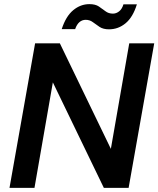

<svg xmlns="http://www.w3.org/2000/svg" viewBox="-20 -910 767 930"><path d="M26 0 150 -700H270L517 -189L606 -700H727L603 0H483L236 -511L147 0ZM279 -769Q299 -831 334.5 -860.5Q370 -890 413 -890Q442 -890 459 -878.5Q476 -867 491 -855.5Q506 -844 527 -844Q543 -844 557 -855Q571 -866 578 -889H643Q624 -827 588.5 -797.5Q553 -768 508 -768Q480 -768 462.5 -779.5Q445 -791 430 -802.5Q415 -814 395 -814Q378 -814 365 -803Q352 -792 344 -769Z"/></svg>

Font: DM Sans 18pt SemiBold
Style: Italic
Weight: 600
Italic angle: -10°
Designer: Colophon Foundry, Jonny Pinhorn
Foundry: Colophon Foundry
Version: Version 4.004;gftools[0.9.30]